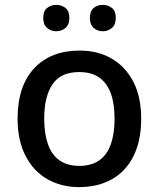

<svg xmlns="http://www.w3.org/2000/svg" viewBox="-20 -756 649 786"><path d="M558 -270Q558 -181 527 -118Q496 -55 438.5 -22.5Q381 10 303 10Q231 10 174 -22.5Q117 -55 84.5 -118Q52 -181 52 -270Q52 -404 120 -476.5Q188 -549 306 -549Q380 -549 436.5 -516.5Q493 -484 525.5 -422Q558 -360 558 -270ZM161 -270Q161 -210 176 -166.5Q191 -123 223 -100Q255 -77 305 -77Q355 -77 387 -100Q419 -123 434 -166.5Q449 -210 449 -270Q449 -332 433.5 -374Q418 -416 386.5 -438.5Q355 -461 304 -461Q229 -461 195 -411Q161 -361 161 -270ZM157 -682Q157 -711 173 -723.5Q189 -736 210 -736Q232 -736 248 -723.5Q264 -711 264 -683Q264 -655 248 -641.5Q232 -628 210 -628Q189 -628 173 -641.5Q157 -655 157 -682ZM348 -682Q348 -711 363.5 -723.5Q379 -736 401 -736Q422 -736 438 -723.5Q454 -711 454 -683Q454 -655 438 -641.5Q422 -628 401 -628Q379 -628 363.5 -641.5Q348 -655 348 -682Z"/></svg>

Font: Noto Sans Cham Medium
Style: Regular
Weight: 500
Version: Version 2.002